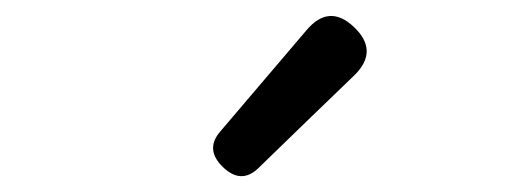

<svg xmlns="http://www.w3.org/2000/svg" viewBox="-20 -876 646 244"><path d="M260 -709 369 -837Q398 -872 430 -841.5Q462 -811 430 -780L374 -726L309 -663Q287 -641 263.5 -663.5Q240 -686 260 -709Z"/></svg>

Font: GenSenRounded TW R
Style: Regular
Weight: 400
Version: Version 1.501;PS 1;hotconv 16.6.51;makeotf.lib2.5.65220